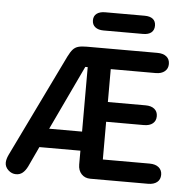

<svg xmlns="http://www.w3.org/2000/svg" viewBox="-63 -811 835 872"><g transform="rotate(5 355.0 -375.0)"><path d="M324 -123V-60Q324 -33 339.5 -16.5Q355 0 380 0H643Q669 0 684 -12Q699 -24 699 -46Q699 -67 684 -79.5Q669 -92 642 -92H429V-264H601Q627 -264 641.5 -276Q656 -288 656 -309Q656 -330 641.5 -342Q627 -354 601 -354H429V-504H634Q660 -504 675 -516.5Q690 -529 690 -550Q690 -572 675 -584Q660 -596 634 -596H311Q288 -596 273.5 -592Q259 -588 249 -577Q239 -566 228 -544L1 -76Q-9 -55 -9 -39Q-9 -20 6.5 -5.5Q22 9 42 9Q59 9 71.5 -1Q84 -11 94 -31L137 -123ZM324 -210H174L313 -504H324ZM381 -759Q357 -759 343 -748.5Q329 -738 329 -718Q329 -698 343 -687Q357 -676 381 -676H561Q586 -676 599 -687Q612 -698 612 -718Q612 -738 599 -748.5Q586 -759 561 -759Z"/></g></svg>

Font: Beiruti SemiBold
Style: Regular
Weight: 600
Designer: Arlette Boutros
Foundry: Boutros
Version: Version 1.41